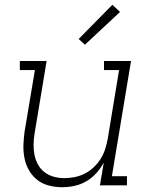

<svg xmlns="http://www.w3.org/2000/svg" viewBox="-20 -775 640 803"><path d="M240 8Q212 8 184.5 1Q157 -6 136 -22.5Q115 -39 101.5 -62.5Q88 -86 82.5 -113Q77 -140 78 -168.5Q79 -197 83 -226L126 -482H63V-520H175L125 -219Q121 -196 120.5 -173Q120 -150 124 -128.5Q128 -107 138.5 -87.5Q149 -68 166 -55Q183 -42 204.5 -36Q226 -30 249 -30Q271 -30 293 -34.5Q315 -39 335.5 -49.5Q356 -60 373 -76.5Q390 -93 402 -112.5Q414 -132 420.5 -153.5Q427 -175 431 -197L478 -482H415V-520H528L448 -38H511V0H398L414 -95Q401 -71 382.5 -50.5Q364 -30 340.5 -16.5Q317 -3 291 2.5Q265 8 240 8ZM335 -588 309 -612 450 -755 482 -725Z"/></svg>

Font: Iosevka Etoile XLtObl
Style: Regular
Weight: 200
Italic angle: -9°
Designer: Belleve Invis
Foundry: Belleve Invis
Version: Version 15.5.2; ttfautohint (v1.8.4)